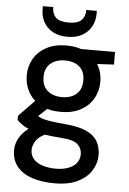

<svg xmlns="http://www.w3.org/2000/svg" viewBox="-62 -758 693 1034"><g transform="rotate(5 284.5 -240.5)"><path d="M272 232Q203 232 150.5 214.5Q98 197 69 161Q40 125 40 73Q40 46 52 18.5Q64 -9 91 -34Q118 -59 164 -78L219 -34Q169 -14 151.5 12.5Q134 39 134 63Q134 93 152 113Q170 133 201.5 143Q233 153 272 153Q311 153 340 142Q369 131 384.5 111Q400 91 400 64Q400 32 376.5 10.5Q353 -11 286 -15Q229 -19 189.5 -26Q150 -33 122.5 -42.5Q95 -52 76.5 -64.5Q58 -77 45 -90V-113L145 -216L225 -188L117 -87L138 -131Q149 -124 159 -117.5Q169 -111 186 -106.5Q203 -102 231.5 -98Q260 -94 307 -90Q375 -84 416.5 -65.5Q458 -47 477 -15Q496 17 496 61Q496 104 472 143Q448 182 399 207Q350 232 272 232ZM272 -154Q209 -154 164.5 -178Q120 -202 96.5 -243Q73 -284 73 -334Q73 -384 96.5 -424.5Q120 -465 164.5 -489Q209 -513 272 -513Q335 -513 379.5 -489Q424 -465 447.5 -424.5Q471 -384 471 -334Q471 -284 447.5 -243Q424 -202 379.5 -178Q335 -154 272 -154ZM272 -234Q321 -234 350 -259.5Q379 -285 379 -334Q379 -382 350 -407Q321 -432 272 -432Q224 -432 194 -407Q164 -382 164 -334Q164 -285 193.5 -259.5Q223 -234 272 -234ZM354 -423 330 -501H536V-433ZM273 -560Q226 -560 193.5 -578Q161 -596 144 -627Q127 -658 127 -698V-713H183Q183 -677 203.5 -657Q224 -637 273 -637Q321 -637 341.5 -657Q362 -677 362 -713H419V-698Q419 -658 401.5 -627Q384 -596 351.5 -578Q319 -560 273 -560Z"/></g></svg>

Font: DM Sans 17pt Medium
Style: Regular
Weight: 500
Version: Version 4.004;gftools[0.9.30]